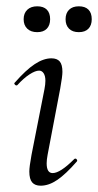

<svg xmlns="http://www.w3.org/2000/svg" viewBox="-20 -580 311 609"><path d="M73 -36Q73 -51 80 -89L121 -297Q124 -312 124 -324Q124 -339 118.5 -347.5Q113 -356 104 -356Q92 -356 73.5 -344Q55 -332 35 -310Q34 -309 32 -309Q29 -309 26.5 -312.5Q24 -316 27 -318Q62 -358 90 -376.5Q118 -395 143 -395Q161 -395 169.5 -385Q178 -375 178 -352Q178 -338 171 -299L131 -89Q128 -73 128 -62Q128 -31 147 -31Q171 -31 215 -75Q217 -77 219 -77Q222 -77 224 -73.5Q226 -70 223 -67Q189 -28 162 -9.5Q135 9 109 9Q91 9 82 -1.5Q73 -12 73 -36ZM55 -519Q55 -538 66.5 -549Q78 -560 98 -560Q118 -560 128.5 -549.5Q139 -539 139 -519Q139 -500 128.5 -489Q118 -478 98 -478Q78 -478 66.5 -489Q55 -500 55 -519ZM188 -519Q188 -538 199 -549Q210 -560 230 -560Q250 -560 260.5 -549.5Q271 -539 271 -519Q271 -500 260.5 -489Q250 -478 230 -478Q210 -478 199 -489Q188 -500 188 -519Z"/></svg>

Font: Cormorant Infant
Style: Italic
Weight: 400
Italic angle: -10°
Designer: Christian Thalmann (Catharsis Fonts)
Foundry: Catharsis Fonts
Version: Version 4.000